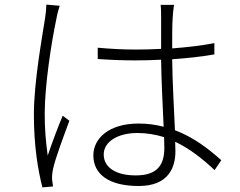

<svg xmlns="http://www.w3.org/2000/svg" viewBox="-20 -784 1040 833"><path d="M239 -759 181 -764C181 -748 179 -729 176 -708C163 -622 127 -430 127 -286C127 -151 145 -44 164 29L210 25C209 17 207 4 206 -5C205 -18 207 -36 210 -50C219 -95 258 -198 281 -260L252 -282C233 -237 204 -160 187 -109C178 -175 174 -226 174 -292C174 -411 202 -596 225 -704C228 -722 234 -744 239 -759ZM692 -189 693 -143C693 -72 666 -23 569 -23C485 -23 430 -56 430 -114C430 -169 491 -207 576 -207C618 -207 656 -200 692 -189ZM735 -763H677C679 -746 679 -723 679 -704V-572C643 -570 606 -569 570 -569C512 -569 460 -572 404 -577V-528C462 -524 511 -522 568 -522C605 -522 642 -523 679 -525C680 -437 686 -321 690 -234C656 -243 620 -248 581 -248C452 -248 385 -183 385 -110C385 -29 451 23 582 23C712 23 741 -59 741 -127L740 -169C801 -140 857 -97 911 -46L940 -89C884 -139 819 -189 739 -219C735 -314 728 -429 727 -527C790 -531 852 -538 910 -548V-597C855 -586 792 -579 727 -574C727 -621 727 -674 729 -705C730 -724 732 -742 735 -763Z"/></svg>

Font: Noto Sans CJK SC Light
Style: Regular
Weight: 300
Designer: Ryoko NISHIZUKA 西塚涼子 (kana, bopomofo & ideographs); Paul D. Hunt (Latin, Greek & Cyrillic); Sandoll Communications 산돌커뮤니
Foundry: Adobe
Version: Version 2.004;hotconv 1.0.118;makeotfexe 2.5.65603